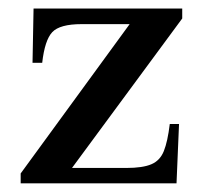

<svg xmlns="http://www.w3.org/2000/svg" viewBox="-20 -424 456 444"><path d="M401.4 -381.3 146.5 -35.6H272Q310.1 -35.6 330.1 -44.2Q350.1 -52.7 358.9 -74.7Q367.7 -96.7 372.6 -137.2H394L388.2 0H27.8V-22.9L279.8 -368.2H168.9Q118.2 -368.2 100.8 -349.6Q83.5 -331.1 77.6 -278.8H55.2L57.6 -404.3H401.4Z"/></svg>

Font: Scheherazade New Medium
Style: Regular
Weight: 500
Designer: SIL International
Foundry: SIL International
Version: Version 4.000